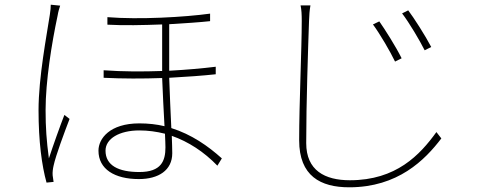

<svg xmlns="http://www.w3.org/2000/svg" viewBox="-20 -762 2040 817"><path d="M196 -742C196 -731 195 -718 192 -699C179 -613 144 -433 144 -293C144 -160 158 -57 178 15L208 12C207 5 205 -7 204 -16C203 -29 205 -44 208 -57C217 -100 255 -201 276 -256L254 -273C236 -227 206 -143 188 -88C178 -164 174 -218 174 -294C174 -416 200 -578 225 -695C228 -713 232 -726 236 -738ZM684 -135C684 -77 666 -30 573 -30C484 -30 429 -58 429 -121C429 -172 488 -207 573 -207C610 -207 646 -202 682 -193C683 -168 684 -148 684 -135ZM898 -478C841 -471 773 -465 700 -461V-468V-659C767 -663 829 -667 874 -672V-704C765 -689 572 -678 437 -689V-657C506 -653 590 -655 670 -658V-465V-460C589 -457 503 -457 421 -463V-431C502 -427 588 -427 670 -430C672 -367 677 -287 680 -225C647 -233 611 -237 573 -237C447 -237 399 -172 399 -121C399 -42 468 0 571 0C654 0 713 -37 713 -110C713 -128 712 -153 711 -184C782 -159 848 -116 905 -57L924 -88C865 -141 795 -190 709 -217C706 -284 702 -365 700 -431C774 -435 843 -440 898 -446Z M1594 -671 1567 -658C1596 -619 1641 -542 1661 -500L1689 -514C1665 -563 1616 -640 1594 -671ZM1717 -718 1691 -705C1721 -666 1766 -590 1787 -548L1815 -562C1790 -610 1740 -688 1717 -718ZM1259 -739C1263 -721 1264 -699 1264 -673C1264 -551 1253 -324 1253 -165C1253 -13 1344 35 1466 35C1673 35 1788 -81 1858 -173L1837 -200C1767 -103 1666 5 1469 5C1362 5 1283 -37 1283 -153C1283 -324 1291 -557 1295 -673C1296 -699 1297 -716 1301 -739H1259Z"/></svg>

Font: Noto Sans CJK Thin
Style: Regular
Weight: 100
Designer: Ryoko NISHIZUKA (kana & ideographs); Paul D. Hunt (Latin, Greek & Cyrillic); Wenlong ZHANG (bopomofo); Sandoll Communica
Foundry: Adobe Systems Incorporated
Version: Version 1.000;PS 1;hotconv 1.0.78;makeotf.lib2.5.61930